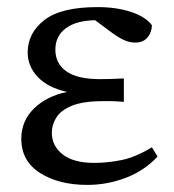

<svg xmlns="http://www.w3.org/2000/svg" viewBox="-20 -508 491 541"><path d="M226 13Q146 13 93 -20.5Q40 -54 40 -117Q40 -167 75.5 -202Q111 -237 169 -249Q115 -261 86.5 -291Q58 -321 58 -360Q58 -415 105 -451.5Q152 -488 255 -488Q308 -488 349 -474.5Q390 -461 408 -437Q408 -418 396 -403Q384 -388 361 -388Q345 -388 328.5 -395.5Q312 -403 287 -422L248 -451Q194 -450 165 -428Q136 -406 136 -368Q136 -329 167 -307Q198 -285 262 -285Q277 -285 292 -285.5Q307 -286 329 -287V-221Q304 -223 293 -223Q282 -223 271 -223Q214 -223 182.5 -210Q151 -197 138.5 -176.5Q126 -156 126 -134Q126 -97 156.5 -73Q187 -49 246 -49Q283 -49 322.5 -57Q362 -65 408 -93L424 -67Q387 -27 334.5 -7Q282 13 226 13Z"/></svg>

Font: Source Serif 4
Style: Regular
Weight: 400
Designer: Frank Grießhammer
Foundry: Adobe
Version: Version 4.005;hotconv 1.1.0;makeotfexe 2.6.0